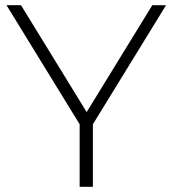

<svg xmlns="http://www.w3.org/2000/svg" viewBox="-20 -720 665 740"><path d="M338 -241V0H287V-241L5 -700H61L314 -288L567 -700H620Z"/></svg>

Font: Idrija Light
Style: Regular
Weight: 300
Designer: Julieta Ulanovsky
Foundry: Julieta Ulanovsky
Version: Version 7.200